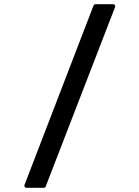

<svg xmlns="http://www.w3.org/2000/svg" viewBox="-20 -811 658 909"><path d="M96.2 64 422.9 -785.2Q426.8 -791 433.1 -791H515.1Q521 -791 523.7 -787.1Q526.4 -783.2 524.9 -777.8L196.8 70.8Q196.3 73.7 193.4 75.9Q190.4 78.1 188 78.1H105Q99.6 78.1 96.9 73.5Q94.2 68.8 96.2 64Z"/></svg>

Font: Fragment Mono SemBd
Style: Regular
Weight: 600
Designer: Wei Huang based on Nimbus Sans by URW Studio, based on Helvetica by Max Miedinger.
Foundry: Wei Huang
Version: Version 1.011